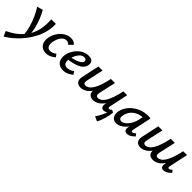

<svg xmlns="http://www.w3.org/2000/svg" viewBox="158 -1547 2954 2954"><g transform="rotate(45 1635.0 -70.5)"><path d="M-16 289 -54 205Q17 172 77 129.5Q137 87 182 35.5Q227 -16 257.5 -74.5Q288 -133 302 -198Q312 -249 315.5 -304Q319 -359 314 -418H414Q416 -379 413 -339.5Q410 -300 401 -260Q383 -178 343.5 -99Q304 -20 248 52Q192 124 125 184.5Q58 245 -16 289ZM185 72Q180 -20 156 -106.5Q132 -193 97 -268.5Q62 -344 24 -402L119 -428Q153 -372 181.5 -300Q210 -228 228.5 -151Q247 -74 249 1Z M623 11Q570 11 534 -14.5Q498 -40 484.5 -85.5Q471 -131 483 -192Q496 -256 533 -310Q570 -364 622.5 -397Q675 -430 736 -430Q769 -430 795 -419Q821 -408 837 -384L774 -324Q761 -341 745 -348Q729 -355 710 -355Q675 -355 648 -332.5Q621 -310 603 -274Q585 -238 577 -198Q564 -133 582 -96.5Q600 -60 643 -60Q672 -60 699 -71.5Q726 -83 744 -100L779 -55Q748 -26 707.5 -7.5Q667 11 623 11Z M995 11Q941 11 904.5 -14Q868 -39 854.5 -85Q841 -131 854 -192Q868 -255 907 -309.5Q946 -364 1001.5 -397Q1057 -430 1120 -430Q1162 -430 1185.5 -415Q1209 -400 1216.5 -374.5Q1224 -349 1217 -320Q1206 -269 1163 -237Q1120 -205 1058 -187Q996 -169 926 -161L930 -216Q986 -225 1029.5 -239.5Q1073 -254 1100.5 -273.5Q1128 -293 1133 -315Q1136 -324 1134 -335.5Q1132 -347 1121.5 -356Q1111 -365 1089 -365Q1052 -365 1023.5 -340.5Q995 -316 975 -278Q955 -240 946 -198Q936 -157 939.5 -125.5Q943 -94 962 -77Q981 -60 1014 -60Q1038 -60 1068.5 -70.5Q1099 -81 1127 -104L1159 -56Q1136 -35 1109 -20Q1082 -5 1053.5 3Q1025 11 995 11Z M1643 8Q1612 8 1586 -6Q1560 -20 1549.5 -51Q1539 -82 1550 -136L1612 -418H1701L1640 -145Q1631 -104 1641 -86.5Q1651 -69 1677 -69Q1708 -69 1737 -89Q1766 -109 1792 -151.5Q1818 -194 1841 -260.5Q1864 -327 1883 -418H1942Q1918 -300 1885 -218.5Q1852 -137 1812 -87Q1772 -37 1729.5 -14.5Q1687 8 1643 8ZM1372 8Q1341 8 1315.5 -6Q1290 -20 1279 -51Q1268 -82 1280 -136L1341 -418H1430L1370 -145Q1361 -104 1370.5 -86.5Q1380 -69 1407 -69Q1437 -69 1466 -89Q1495 -109 1521.5 -151.5Q1548 -194 1570.5 -260.5Q1593 -327 1612 -418H1671Q1647 -300 1614 -218.5Q1581 -137 1541 -87Q1501 -37 1458.5 -14.5Q1416 8 1372 8ZM1922 195 1846 161Q1874 123 1895 81.5Q1916 40 1931 0.5Q1946 -39 1956 -70L2002 -74Q2000 -46 1993 -11Q1986 24 1975.5 61Q1965 98 1951.5 132.5Q1938 167 1922 195ZM1872 6Q1853 6 1839 -4Q1825 -14 1820 -34Q1815 -54 1821 -85L1894 -418H1966L1901 -111Q1897 -92 1900 -81.5Q1903 -71 1917 -71Q1926 -71 1937 -76.5Q1948 -82 1964 -95L2002 -74Q1969 -33 1935.5 -13.5Q1902 6 1872 6Z M2149 8Q2086 8 2060 -38Q2034 -84 2047 -149Q2058 -204 2091 -253.5Q2124 -303 2174.5 -341Q2225 -379 2287.5 -401Q2350 -423 2420 -423Q2438 -423 2450 -421.5Q2462 -420 2473 -418L2407 -111Q2399 -69 2423 -69Q2434 -69 2448.5 -77.5Q2463 -86 2479 -100L2508 -62Q2472 -27 2442.5 -10.5Q2413 6 2384 6Q2362 6 2346 -3Q2330 -12 2324.5 -32Q2319 -52 2326 -85L2361 -243L2409 -277Q2394 -215 2367 -162.5Q2340 -110 2304.5 -71.5Q2269 -33 2229 -12.5Q2189 8 2149 8ZM2185 -69Q2212 -69 2239 -86.5Q2266 -104 2290 -133.5Q2314 -163 2332 -200.5Q2350 -238 2359 -278L2380 -381L2427 -344Q2419 -346 2410 -346.5Q2401 -347 2392 -347Q2341 -347 2298 -332.5Q2255 -318 2222.5 -292Q2190 -266 2168.5 -229.5Q2147 -193 2139 -149Q2132 -105 2146 -87Q2160 -69 2185 -69Z M2945 8Q2914 8 2888 -6Q2862 -20 2851.5 -51Q2841 -82 2852 -136L2914 -418H3003L2942 -145Q2933 -104 2943 -86.5Q2953 -69 2979 -69Q3010 -69 3039 -89Q3068 -109 3094 -151.5Q3120 -194 3143 -260.5Q3166 -327 3185 -418H3244Q3220 -300 3187 -218.5Q3154 -137 3114 -87Q3074 -37 3031.5 -14.5Q2989 8 2945 8ZM2674 8Q2643 8 2617.5 -6Q2592 -20 2581 -51Q2570 -82 2582 -136L2643 -418H2732L2672 -145Q2663 -104 2672.5 -86.5Q2682 -69 2709 -69Q2739 -69 2768 -89Q2797 -109 2823.5 -151.5Q2850 -194 2872.5 -260.5Q2895 -327 2914 -418H2973Q2949 -300 2916 -218.5Q2883 -137 2843 -87Q2803 -37 2760.5 -14.5Q2718 8 2674 8ZM3174 6Q3155 6 3141 -2.5Q3127 -11 3121.5 -31Q3116 -51 3123 -85L3196 -418H3268L3203 -111Q3199 -92 3202 -81.5Q3205 -71 3219 -71Q3229 -71 3241.5 -78Q3254 -85 3272 -100L3301 -63Q3268 -28 3235.5 -11Q3203 6 3174 6Z"/></g></svg>

Font: Ysabeau Office SemiBold
Style: Italic
Weight: 600
Italic angle: -12°
Designer: Christian Thalmann (Catharsis Fonts)
Version: Version 2.001;gftools[0.9.30]; featfreeze: tnum,lnum,ss02